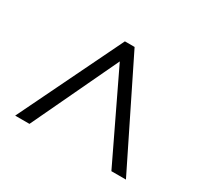

<svg xmlns="http://www.w3.org/2000/svg" viewBox="-92 -834 645 617"><g transform="rotate(30 230.5 -525.5)"><path d="M25 -334 211 -717H247L436 -334H382L229 -653L78 -334Z"/></g></svg>

Font: Noto Sans Sinhala Condensed Light
Style: Regular
Weight: 300
Width: 3
Designer: Jelle Bosma - Monotype Design Team
Foundry: Monotype Imaging Inc.
Version: Version 2.006; ttfautohint (v1.8.4.7-5d5b)